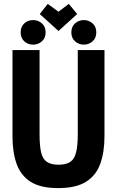

<svg xmlns="http://www.w3.org/2000/svg" viewBox="-20 -950 600 985"><path d="M278 15Q188 15 137 -17.5Q86 -50 65 -110Q44 -170 44 -251V-693H183V-260Q183 -202 191 -168Q199 -134 220.5 -119.5Q242 -105 280 -105Q319 -105 340.5 -119.5Q362 -134 370.5 -168.5Q379 -203 379 -261V-693H516V-251Q516 -170 494.5 -110Q473 -50 421.5 -17.5Q370 15 278 15ZM280 -791 184 -878 225 -930 280 -890 333 -930 376 -878ZM150 -721Q123 -721 104.5 -738Q86 -755 86 -784Q86 -813 104.5 -830Q123 -847 150 -847Q176 -847 195 -830Q214 -813 214 -784Q214 -755 195 -738Q176 -721 150 -721ZM410 -721Q384 -721 365 -738Q346 -755 346 -784Q346 -813 365 -830Q384 -847 410 -847Q436 -847 455 -830Q474 -813 474 -784Q474 -755 455 -738Q436 -721 410 -721Z"/></svg>

Font: Ubuntu Sans Mono
Style: Bold
Weight: 700
Monospace: yes
Designer: Dalton Maag Ltd
Foundry: Dalton Maag Ltd
Version: Version 1.006